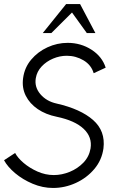

<svg xmlns="http://www.w3.org/2000/svg" viewBox="-43 -919 608 952"><path d="M220 13Q168.5 13 119.2 -7.8Q70 -28.5 32.2 -60.2Q-5.5 -92 -23 -124.5L32 -160.5Q44.5 -136.5 74 -111.2Q103.5 -86 142.8 -68.5Q182 -51 224 -51Q263.5 -51 302.8 -67Q342 -83 370.5 -112.5Q399 -142 406 -183Q415 -239 372 -280Q329 -321 238.5 -340Q184 -351 144.2 -378Q104.5 -405 84.8 -444.2Q65 -483.5 71.5 -531.5Q78.5 -584 111.5 -623.2Q144.5 -662.5 192.5 -684.5Q240.5 -706.5 292.5 -706.5Q358 -706.5 410.8 -672.5Q463.5 -638.5 481 -583.5L421.5 -556Q409.5 -597 371.2 -619.8Q333 -642.5 288 -642.5Q253.5 -642.5 220.2 -628.5Q187 -614.5 163.5 -589.5Q140 -564.5 134.5 -531.5Q127 -487.5 157.2 -452Q187.5 -416.5 238 -405.5Q356.5 -378.5 418.5 -324Q480.5 -269.5 470 -183.5Q462 -125 424.5 -80.8Q387 -36.5 332.8 -11.8Q278.5 13 220 13ZM354 -899 430 -755H387.5L314 -857L211.5 -755H169L285 -899Z"/></svg>

Font: Urbanist Light
Style: Italic
Weight: 300
Italic angle: -8°
Designer: Corey Hu
Foundry: Corey Hu
Version: Version 1.330; ttfautohint (v1.8.4.7-5d5b)